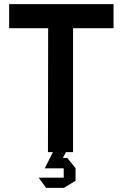

<svg xmlns="http://www.w3.org/2000/svg" viewBox="-20 -733 591 925"><path d="M211 0 212 -597 309 -713H332V0ZM24 -597V-713H309L212 -597ZM332 -597V-713H527V-597ZM257 78 272 28H304L344 77V78ZM196 78V77L235 0H297V1L257 78ZM202 172 167 124V123H287V172ZM287 172V78H344V138L288 172Z"/></svg>

Font: Foldit Medium
Style: Regular
Weight: 500
Version: Version 1.003